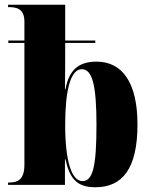

<svg xmlns="http://www.w3.org/2000/svg" viewBox="-20 -780 637 810"><path d="M382 10C497 10 560 -69 560 -255C560 -430 497 -520 387 -520C312 -520 271 -485 256 -403H254C255 -469 255 -523 255 -563V-599H382V-609H255V-760H14V-750H17C52 -750 83 -742 83 -688V-609H15V-599H83V-86C83 -25 58 -10 19 -10H14V0H254V-108H256C274 -28 303 10 382 10ZM328 -16C284 -16 255 -94 255 -253C255 -397 277 -488 325 -488C370 -488 387 -419 387 -253C387 -75 371 -16 328 -16Z"/></svg>

Font: Noto Serif Display Condensed Black
Style: Regular
Weight: 900
Width: 3
Designer: Monotype Design Team
Foundry: Monotype Imaging Inc.
Version: Version 2.009